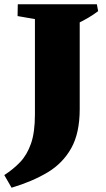

<svg xmlns="http://www.w3.org/2000/svg" viewBox="-51 -686 496 896"><path d="M3 190 -31 131Q11 104 43 70.5Q75 37 93.5 -15.5Q112 -68 112 -152V-666H321V-177Q321 -65 281.5 5.5Q242 76 171 118.5Q100 161 3 190ZM169 -587 31 -611 32 -666H172ZM308 -575 307 -666H401L407 -634Q386 -618 361.5 -603.5Q337 -589 308 -575Z"/></svg>

Font: Eczar ExtraBold
Style: Regular
Weight: 800
Designer: Vaibhav Singh
Foundry: Rosetta Type Foundry
Version: Version 2.000